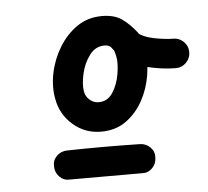

<svg xmlns="http://www.w3.org/2000/svg" viewBox="-39 -581 527 487"><g transform="rotate(-5 225.0 -337.0)"><path d="M83 -171Q82 -186 93 -197Q104 -208 120 -208Q166 -209 212 -209Q258 -209 304 -208Q304 -208 304 -208Q304 -208 304 -208Q320 -208 331 -197Q342 -186 341 -171Q341 -155 330 -144Q319 -133 304 -134Q258 -134 212 -134Q166 -134 120 -134Q105 -133 94 -144Q83 -155 83 -171ZM318 -438Q306 -429 290.5 -430.5Q275 -432 265 -444Q259 -452 254 -458.5Q249 -465 237 -465Q214 -465 199 -445Q184 -425 178 -398.5Q172 -372 175 -354Q177 -341 187 -332Q197 -323 210 -323Q233 -323 246 -343Q259 -363 263.5 -389.5Q268 -416 265 -433Q263 -443 260 -452Q255 -465 260 -476.5Q265 -488 275 -495Q285 -502 297.5 -502Q310 -502 320 -492Q336 -478 364.5 -472.5Q393 -467 413 -467Q413 -467 413 -467Q413 -467 413 -467Q428 -467 439 -456Q450 -445 450 -430Q450 -414 439 -403Q428 -392 413 -392Q378 -392 337.5 -402Q297 -412 270 -437Q260 -446 266.5 -458.5Q273 -471 285 -479Q298 -488 312 -489Q326 -490 331 -477Q336 -462 339 -446Q344 -415 338.5 -380.5Q333 -346 316.5 -316Q300 -286 273.5 -267Q247 -248 210 -248Q169 -248 138.5 -274.5Q108 -301 101 -341Q95 -372 102 -406.5Q109 -441 127.5 -471.5Q146 -502 173.5 -521Q201 -540 237 -540Q268 -540 287 -527Q306 -514 324 -491Q334 -479 332 -463.5Q330 -448 318 -438Z"/></g></svg>

Font: FRB American Cursive Guidelines Arrows Extrabold
Style: Bold Italic
Weight: 800
Italic angle: -25°
Version: Version 2.0;Modular Font Editor K font №1